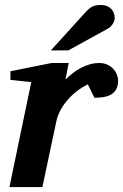

<svg xmlns="http://www.w3.org/2000/svg" viewBox="-20 -754 496 774"><path d="M456.1 -429.2Q456.1 -394.5 434.1 -377.2Q412.1 -359.9 360.8 -359.9L334 -414.1Q310.5 -402.3 289.3 -386Q268.1 -369.6 251.5 -350.1Q234.9 -330.6 223.1 -308.6Q211.4 -286.6 207 -264.2L150.9 0H18.1L106 -422.9L22 -432.1V-466.8L188 -500H256.8L244.1 -433.1Q257.3 -446.8 273.2 -459Q289.1 -471.2 306.6 -480.5Q324.2 -489.7 342.8 -494.9Q361.3 -500 379.9 -500Q399.4 -500 413.8 -492.9Q428.2 -485.8 437.5 -475.3Q446.8 -464.8 451.4 -452.4Q456.1 -439.9 456.1 -429.2ZM442.4 -681.2Q442.4 -676.3 440.4 -670.2Q438.5 -664.1 434.8 -658.2Q431.2 -652.3 426.5 -647.2Q421.9 -642.1 416 -639.2L255.4 -550.8H185.1L322.3 -702.1Q330.6 -711.4 337.6 -717.5Q344.7 -723.6 352.1 -727.3Q359.4 -731 367.2 -732.4Q375 -733.9 385.3 -733.9Q401.4 -733.9 412.4 -729Q423.3 -724.1 429.9 -716.6Q436.5 -709 439.5 -699.5Q442.4 -689.9 442.4 -681.2Z"/></svg>

Font: Charis SIL
Style: Bold Italic
Weight: 700
Italic angle: -11°
Foundry: SIL International
Version: Version 4.112